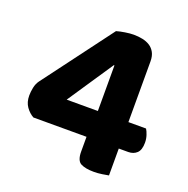

<svg xmlns="http://www.w3.org/2000/svg" viewBox="-114 -723 821 839"><g transform="rotate(20 296.0 -303.5)"><path d="M290 -603Q307 -608 329.5 -611.5Q352 -615 369 -615Q390 -615 409.5 -611Q429 -607 444 -597.5Q459 -588 468 -571.5Q477 -555 477 -530V-248H559Q565 -239 570.5 -222.5Q576 -206 576 -188Q576 -154 560.5 -139.5Q545 -125 521 -125H477V0Q467 2 447.5 5Q428 8 409 8Q370 8 348.5 -3Q327 -14 327 -56V-125H80Q60 -136 45 -157Q30 -178 30 -209Q30 -226 34 -246Q38 -266 49 -281ZM335 -460H332L190 -248H335Z"/></g></svg>

Font: Baloo Thambi 2
Style: Bold
Weight: 700
Designer: Aadarsh Rajan and Ek Type
Foundry: Ek Type
Version: Version 1.640;hotconv 1.0.111;makeotfexe 2.5.65597; ttfautoh